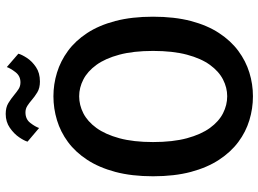

<svg xmlns="http://www.w3.org/2000/svg" viewBox="-139 -779 928 690"><g transform="rotate(-90 325.0 -434.0)"><path d="M324 11Q280 11 238 -1.8Q196 -14.5 159.8 -41.5Q123.5 -68.5 95.8 -110.8Q68 -153 52.2 -212Q36.5 -271 36.5 -348Q36.5 -424.5 52.2 -483.5Q68 -542.5 95.8 -584.8Q123.5 -627 159.8 -653.8Q196 -680.5 238 -693.2Q280 -706 324 -706Q367.5 -706 409 -693.2Q450.5 -680.5 487 -653.8Q523.5 -627 551.2 -584.8Q579 -542.5 594.5 -483.5Q610 -424.5 610 -348Q610 -271 594.5 -212Q579 -153 551.2 -110.8Q523.5 -68.5 487 -41.5Q450.5 -14.5 409 -1.8Q367.5 11 324 11ZM324 -81.5Q355 -81.5 384.2 -96.5Q413.5 -111.5 436.8 -143.5Q460 -175.5 473.5 -226.2Q487 -277 487 -348Q487 -418.5 473.5 -469Q460 -519.5 436.8 -551.5Q413.5 -583.5 384.2 -598.5Q355 -613.5 324 -613.5Q292.5 -613.5 263 -598.5Q233.5 -583.5 210.2 -551.5Q187 -519.5 173.2 -469Q159.5 -418.5 159.5 -348Q159.5 -277 173.2 -226.2Q187 -175.5 210.2 -143.5Q233.5 -111.5 263 -96.5Q292.5 -81.5 324 -81.5ZM377 -754.5Q353.5 -754.5 338 -764Q322.5 -773.5 310.5 -784Q300 -793 289.5 -799.8Q279 -806.5 266 -806.5Q241.5 -806.5 228 -788.8Q214.5 -771 210 -757.5L161 -799Q164 -810.5 176.5 -829Q189 -847.5 210.5 -862.5Q232 -877.5 260.5 -877.5Q284 -877.5 299.5 -868Q315 -858.5 327.5 -848Q339 -838.5 349.5 -831.5Q360 -824.5 374 -824.5Q397 -824.5 410.8 -842.5Q424.5 -860.5 429 -873.5L477 -832Q474 -820 462 -801.5Q450 -783 429 -768.8Q408 -754.5 377 -754.5Z"/></g></svg>

Font: Trispace Thin Medium
Style: Regular
Weight: 500
Version: Version 1.210